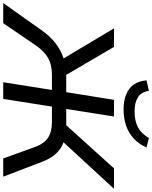

<svg xmlns="http://www.w3.org/2000/svg" viewBox="81 -1074 967 1222"><g transform="rotate(90 565.0 -463.5)"><path d="M-26 0 149 -247Q180 -291 216.5 -322Q253 -353 294.5 -372Q336 -391 385 -396L338 -365L135 -705H253L441 -384L421 -401H541L590 -705H696L648 -401H772L736 -384L1026 -705H1156L843 -365L805 -396Q853 -391 886.5 -372Q920 -353 943.5 -322.5Q967 -292 984 -248L1079 0H963L889 -205Q869 -259 832 -284.5Q795 -310 731 -310H633L584 0H478L527 -310H429Q367 -310 324 -286Q281 -262 242 -205L102 0ZM651 -766Q596 -766 555.5 -782.5Q515 -799 492.5 -831Q470 -863 466 -912L533 -927Q540 -878 574 -857Q608 -836 664 -836Q723 -836 763.5 -857Q804 -878 833 -927L893 -912Q871 -862 835 -829.5Q799 -797 752.5 -781.5Q706 -766 651 -766Z"/></g></svg>

Font: Nunito Sans 7pt SemiExpanded Medium
Style: Italic
Weight: 500
Width: 6
Italic angle: -9°
Designer: Vernon Adams
Foundry: Vernon Adams
Version: Version 3.101;gftools[0.9.27]